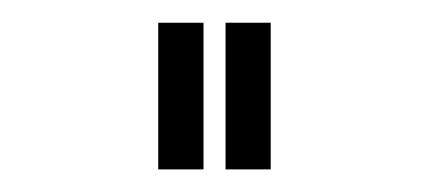

<svg xmlns="http://www.w3.org/2000/svg" viewBox="-20 -440 381 170"><path d="M120.1 -419.9Q139.6 -419.9 160.2 -419.9Q160.2 -355.5 160.2 -290Q139.6 -290 120.1 -290Q120.1 -355.5 120.1 -419.9ZM179.7 -419.9Q200.2 -419.9 219.7 -419.9Q219.7 -355.5 219.7 -290Q200.2 -290 179.7 -290Q179.7 -355.5 179.7 -419.9Z"/></svg>

Font: Cataluna 
Style: Lite
Weight: 400
Version: Version 1.0